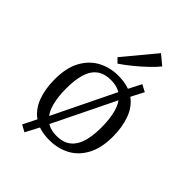

<svg xmlns="http://www.w3.org/2000/svg" viewBox="-207 -724 880 880"><g transform="rotate(45 232.5 -284.5)"><path d="M225 10Q160 10 120.5 -18Q81 -46 63 -94.5Q45 -143 45 -204Q45 -280 71.5 -328Q98 -376 142 -399.5Q186 -423 239 -423Q305 -423 344.5 -395Q384 -367 402 -318Q420 -269 420 -207Q420 -133 393.5 -84.5Q367 -36 323 -13Q279 10 225 10ZM119 65 86 47 125 -31 133 -41 299 -382 305 -395 345 -473 379 -455 339 -378 332 -368 165 -26 160 -13ZM236 -27Q295 -27 324 -69.5Q353 -112 353 -201Q353 -254 342 -295.5Q331 -337 304 -361Q277 -385 229 -385Q169 -385 140.5 -343Q112 -301 112 -211Q112 -159 123 -117.5Q134 -76 161 -51.5Q188 -27 236 -27ZM177 -480 305 -634 352 -595Q338 -577 312 -552Q286 -527 256 -502.5Q226 -478 198 -459Z"/></g></svg>

Font: Rasa Light
Style: Regular
Weight: 300
Designer: Anna Giedrys (Yrsa+Rasa design), David Brezina (Yrsa art-direction, Rasa art-direction, design)
Foundry: Rosetta Type Foundry
Version: Version 2.004